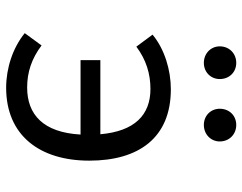

<svg xmlns="http://www.w3.org/2000/svg" viewBox="-104 -692 807 640"><g transform="rotate(90 300.0 -372.5)"><path d="M190 -648C221 -648 244 -671 244 -701C244 -733 221 -756 190 -756C159 -756 135 -733 135 -701C135 -671 159 -648 190 -648ZM397 -648C428 -648 452 -671 452 -701C452 -733 428 -756 397 -756C366 -756 343 -733 343 -701C343 -671 366 -648 397 -648ZM278 -538C214 -538 144 -517 96 -477L136 -423C180 -456 227 -470 277 -470C364 -470 418 -417 428 -303H181V-237H429C422 -112 362 -59 272 -59C221 -59 176 -74 132 -107L91 -51C140 -11 208 11 273 11C432 11 516 -101 516 -266C516 -431 440 -538 278 -538Z"/></g></svg>

Font: FiraMono Nerd Font
Style: Regular
Weight: 400
Designer: Carrois Corporate & Edenspiekermann AG
Foundry: Carrois Corporate GbR & Edenspiekermann AG
Version: Version 003.206;Nerd Fonts 3.3.0